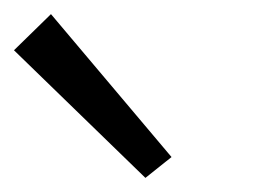

<svg xmlns="http://www.w3.org/2000/svg" viewBox="-58 -807 378 272"><path d="M148 -555 -38.2 -735.8 14.2 -787 185 -584.5Z"/></svg>

Font: Marhey Light
Style: Regular
Weight: 300
Designer: Nur Syamsi & Bustanul Arifin
Foundry: Namelatype
Version: Version 1.000